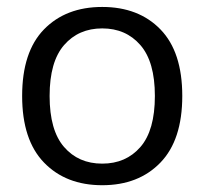

<svg xmlns="http://www.w3.org/2000/svg" viewBox="-20 -530 590 555"><path d="M275.5 -447.9Q343.8 -447.9 385.7 -399.8Q427.7 -351.7 427.7 -252.6Q427.7 -153.2 385.9 -105.1Q344.1 -57 275.5 -57Q206.9 -57 165.2 -105.1Q123.4 -153.2 123.4 -252.6Q123.4 -351.7 165.3 -399.8Q207.2 -447.9 275.5 -447.9ZM275.5 -509.9Q170.3 -509.9 107.1 -445Q44 -380.1 44 -252.6Q44 -125.3 107.3 -60Q170.6 5.4 275.5 5.4Q380.5 5.4 443.7 -60Q506.9 -125.3 506.9 -252.6Q506.9 -380.1 443.8 -445Q380.8 -509.9 275.5 -509.9Z"/></svg>

Font: Estedad VF
Style: Regular
Weight: 100
Designer: Amin Abedi
Version: Version 7.3